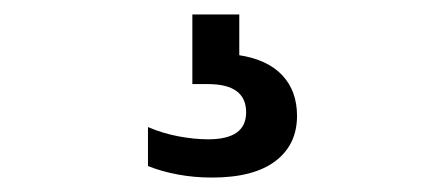

<svg xmlns="http://www.w3.org/2000/svg" viewBox="-20 -30 590 266"><path d="M391.5 130.5Q391.5 170.5 361.5 193.2Q331.5 216 273.5 216Q249.5 216 226.5 211.8Q203.5 207.5 185 200V146Q204.5 154.5 226.8 158.8Q249 163 268.5 163Q294.5 163 307.8 153.8Q321 144.5 321 125.5Q321 86.5 268 86.5H246.5V-10H311.5V46.5Q350.5 52.5 371 74.2Q391.5 96 391.5 130.5Z"/></svg>

Font: Encode Sans SemiBold
Style: Regular
Weight: 600
Designer: Multiple Designers
Foundry: Impallari Type
Version: Version 2.000